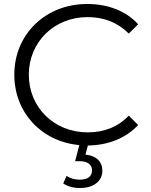

<svg xmlns="http://www.w3.org/2000/svg" viewBox="-20 -726 759 966"><path d="M379 4 358 85H381C422 85 443 103 443 131C443 162 421 178 381 178C356 178 334 172 315 159L298 197C321 212 349 220 382 220C450 220 495 186 495 133C495 88 465 57 410 52L422 6C524 5 614 -31 675 -97L628 -144C574 -88 505 -60 421 -60C253 -60 125 -185 125 -350C125 -515 253 -640 421 -640C504 -640 573 -612 628 -557L675 -604C614 -671 523 -706 419 -706C209 -706 52 -554 52 -350C52 -159 190 -13 379 4Z"/></svg>

Font: Malon Grotesk
Style: Regular
Weight: 400
Designer: Julieta Ulanovsky
Foundry: Julieta Ulanovsky
Version: Version 7.200